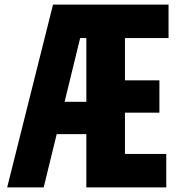

<svg xmlns="http://www.w3.org/2000/svg" viewBox="-20 -820 790 840"><path d="M357.7 0V-233.1H200.2V-374.7H357.7V-653.4H330.7L171.1 0H11.3L212 -800H717.4V-653.4H526.7V-468.6H677.4V-327H526.7V-146.6H707.4V0Z"/></svg>

Font: Martian Mono SemiExpanded
Style: Regular
Weight: 400
Width: 6
Monospace: yes
Designer: Roman Shamin
Foundry: Evil Martians
Version: Version 1.000